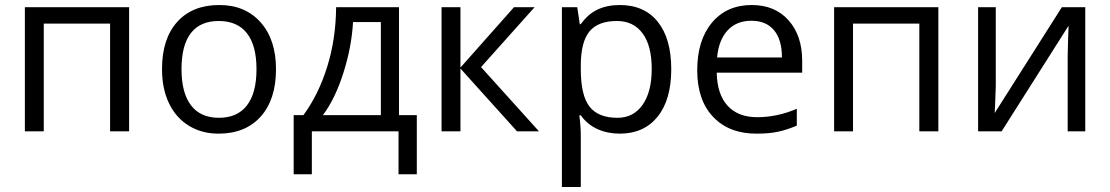

<svg xmlns="http://www.w3.org/2000/svg" viewBox="-20 -526 4446 769"><path d="M155.3 0H79.6V-497.1H497.1V0H420.9V-431.6H155.3Z M1085.4 -249Q1085.4 -127.4 1024.2 -59.1Q962.9 9.3 855 9.3Q788.6 9.3 736.8 -22.2Q685.1 -53.7 657 -112.1Q628.9 -170.4 628.9 -249Q628.9 -370.6 689.7 -438.2Q750.5 -505.9 858.4 -505.9Q962.4 -505.9 1023.9 -436.5Q1085.4 -367.2 1085.4 -249ZM707 -249Q707 -153.8 745.1 -104Q783.2 -54.2 856.9 -54.2Q930.7 -54.2 969 -103.8Q1007.3 -153.3 1007.3 -249Q1007.3 -343.8 969 -392.8Q930.7 -441.9 856 -441.9Q782.2 -441.9 744.6 -393.6Q707 -345.2 707 -249Z M1649.4 171.9H1576.2V0H1229V171.9H1156.2V-64.9H1195.3Q1255.9 -147.5 1290.5 -258.5Q1325.2 -369.6 1326.2 -497.1H1578.1V-64.9H1649.4ZM1505.4 -64.9V-437.5H1394Q1388.2 -336.9 1355.2 -233.6Q1322.3 -130.4 1273.4 -64.9Z M2038.6 -497.1H2121.1L1906.7 -257.3L2138.7 0H2050.8L1824.2 -251.5V0H1748.5V-497.1H1824.2V-255.4Z M2461.9 9.3Q2413.6 9.3 2373.3 -8.8Q2333 -26.9 2306.2 -64H2300.3Q2306.2 -20.5 2306.2 18.6V223.1H2230.5V-497.1H2292L2302.2 -429.2H2306.2Q2335 -469.7 2373.5 -487.8Q2412.1 -505.9 2461.9 -505.9Q2561 -505.9 2614.7 -438.5Q2668.5 -371.1 2668.5 -249Q2668.5 -126.5 2613.8 -58.6Q2559.1 9.3 2461.9 9.3ZM2451.2 -441.9Q2375 -441.9 2340.8 -399.9Q2306.6 -357.9 2306.2 -265.6V-249Q2306.2 -144 2341.1 -99.1Q2376 -54.2 2453.1 -54.2Q2517.1 -54.2 2553.7 -106.2Q2590.3 -158.2 2590.3 -250Q2590.3 -342.8 2553.7 -392.3Q2517.1 -441.9 2451.2 -441.9Z M3009.8 9.3Q2899.9 9.3 2836.2 -57.9Q2772.5 -125 2772.5 -244.6Q2772.5 -364.7 2831.5 -435.3Q2890.6 -505.9 2990.7 -505.9Q3084 -505.9 3138.4 -444.6Q3192.9 -383.3 3192.9 -282.7V-234.9H2850.6Q2852.5 -147.5 2894.5 -102.1Q2936.5 -56.6 3012.7 -56.6Q3092.8 -56.6 3171.4 -90.3V-22.9Q3131.3 -5.9 3095.9 1.7Q3060.5 9.3 3009.8 9.3ZM2989.7 -442.9Q2929.7 -442.9 2894 -404.1Q2858.4 -365.2 2852.1 -295.9H3111.8Q3111.8 -367.2 3080.1 -405Q3048.3 -442.9 2989.7 -442.9Z M3396.5 0H3320.8V-497.1H3738.3V0H3662.1V-431.6H3396.5Z M3968.3 -497.1V-181.6L3965.3 -99.1L3963.9 -73.2L4232.9 -497.1H4326.7V0H4256.3V-303.7L4257.8 -363.8L4259.8 -422.9L3991.7 0H3897.5V-497.1Z"/></svg>

Font: Bpm'online Open Sans
Style: Regular
Weight: 400
Foundry: Ascender Corporation
Version: Version 1.10